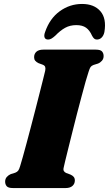

<svg xmlns="http://www.w3.org/2000/svg" viewBox="-20 -951 551 971"><path d="M302.5 -105.5Q299 -92.5 303 -86Q307 -79.5 315 -76L335.5 -68.5Q347 -63.5 352.8 -56.5Q358.5 -49.5 358.5 -38.5Q358.5 -21.5 346.5 -10.8Q334.5 0 312 0H45.5Q22 0 14 -9.2Q6 -18.5 6 -32.5Q6 -47 14.8 -56.5Q23.5 -66 34.5 -70.5L57 -77.5Q67 -81.5 72 -88Q77 -94.5 82 -111.5Q87 -127.5 95.5 -157.8Q104 -188 114.5 -227.2Q125 -266.5 136.5 -310.2Q148 -354 159.2 -397.5Q170.5 -441 180.2 -479.8Q190 -518.5 197.5 -548.2Q205 -578 208.5 -593Q211 -605 208.5 -612.5Q206 -620 195.5 -624L175 -631.5Q163.5 -637 158 -644Q152.5 -651 152.5 -661.5Q152.5 -679 164.2 -689.5Q176 -700 199 -700H464.5Q488 -700 496 -690.8Q504 -681.5 504 -667.5Q504 -653.5 495.5 -643.8Q487 -634 475.5 -629.5L453 -622.5Q442.5 -618.5 438 -612Q433.5 -605.5 428 -588Q422.5 -572 413.2 -539.5Q404 -507 392.8 -464.5Q381.5 -422 369.2 -375Q357 -328 345.8 -282.5Q334.5 -237 325 -199Q315.5 -161 309.5 -136Q303.5 -111 302.5 -105.5ZM366 -824Q334 -824 309.2 -810.2Q284.5 -796.5 259.5 -770.5Q249 -761 240.5 -756Q232 -751 223.5 -751Q209.5 -751 205.5 -761.5Q201.5 -772 208 -789Q231.5 -857.5 282.2 -894.2Q333 -931 395 -931Q456 -931 487.8 -894.2Q519.5 -857.5 508 -789Q504.5 -772 494.5 -761.5Q484.5 -751 470 -751Q461.5 -751 456 -756Q450.5 -761 445.5 -770.5Q433.5 -798 415 -811Q396.5 -824 366 -824Z"/></svg>

Font: Fraunces
Style: Italic
Weight: 900
Italic angle: -16°
Version: Version 1.000;[0bf87f6ff]